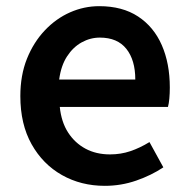

<svg xmlns="http://www.w3.org/2000/svg" viewBox="-20 -589 613 623"><path d="M320 14Q243 14 181 -21Q119 -56 82.5 -121Q46 -186 46 -277Q46 -345 67.5 -398.5Q89 -452 125.5 -490.5Q162 -529 207.5 -549Q253 -569 302 -569Q377 -569 428 -535.5Q479 -502 505 -442.5Q531 -383 531 -305Q531 -286 529.5 -269.5Q528 -253 525 -242H174Q179 -193 201 -159Q223 -125 257.5 -106.5Q292 -88 337 -88Q372 -88 403 -98.5Q434 -109 465 -128L510 -46Q471 -20 422 -3Q373 14 320 14ZM172 -331H419Q419 -394 390 -430.5Q361 -467 304 -467Q273 -467 245 -451.5Q217 -436 197.5 -406Q178 -376 172 -331Z"/></svg>

Font: Noto Sans JP SemiBold
Style: Regular
Weight: 600
Designer: Ryoko NISHIZUKA  (kana, bopomofo & ideographs); Paul D. Hunt (Latin, Greek & Cyrillic); Sandoll Communications , Soo-you
Foundry: Adobe
Version: Version 2.004-H2;hotconv 1.0.118;makeotfexe 2.5.65603